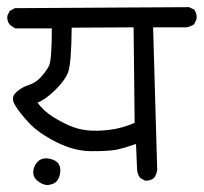

<svg xmlns="http://www.w3.org/2000/svg" viewBox="-20 -579 581 548"><path d="M393.6 -63.5 379.9 -71.3Q371.1 -83 371.1 -98.6L368.2 -168Q331.1 -155.3 310.5 -151.4Q290 -147.5 241.2 -147.5Q192.4 -147.5 141.1 -173.3Q89.8 -199.2 63 -228Q36.1 -256.8 22.9 -278.8Q9.8 -300.8 25.9 -315.4Q42 -330.1 62 -336.4Q82 -342.8 96.7 -358.9Q111.3 -375 119.6 -390.6Q127.9 -406.2 127.9 -498H23.4L9.8 -506.8Q-1 -517.6 1 -534.2L7.8 -547.9L22.5 -555.7L519.5 -558.6L534.2 -551.8Q543 -540 541 -524.4L534.2 -509.8Q523.4 -502.9 512.7 -501H417L428.7 -93.8Q426.8 -81.1 419.9 -71.3Q410.2 -62.5 393.6 -63.5ZM114.3 -50.8Q100.6 -51.8 86.9 -63Q73.2 -74.2 75.2 -91.3Q77.1 -108.4 89.4 -119.1Q101.6 -129.9 121.1 -126Q140.6 -122.1 147.5 -110.8Q154.3 -99.6 151.4 -83.5Q148.4 -67.4 139.6 -59.6Q130.9 -51.8 114.3 -50.8ZM364.3 -228.5 361.3 -501 184.6 -500Q183.6 -396.5 174.3 -372.6Q165 -348.6 136.7 -321.3Q108.4 -293.9 86.9 -286.1Q105.5 -261.7 129.4 -246.6Q153.3 -231.4 177.7 -220.7Q202.1 -210 229.5 -207Q256.8 -204.1 293 -208.5Q329.1 -212.9 364.3 -228.5Z"/></svg>

Font: NaikaiFont
Style: Regular
Weight: 400
Version: Version 1.67